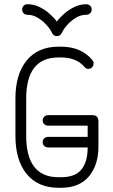

<svg xmlns="http://www.w3.org/2000/svg" viewBox="-20 -885 535 909"><path d="M208 -187Q197 -187 189.5 -194Q182 -201 182 -212Q182 -223 189.5 -230Q197 -237 208 -237H395V-290H208Q197 -290 189.5 -297Q182 -304 182 -315Q182 -325 189.5 -332.5Q197 -340 208 -340H417Q446 -340 446 -310V-191Q446 -104 401 -50Q356 4 269 4H257Q160 4 106.5 -61Q53 -126 53 -242V-418Q53 -534 106.5 -599Q160 -664 257 -664H269Q364 -664 417 -601Q423 -594 423 -585Q423 -574 416 -566.5Q409 -559 398 -559Q387 -559 380 -568Q342 -613 269 -613H257Q104 -613 104 -418V-242Q104 -46 257 -46H269Q336 -46 365.5 -82.5Q395 -119 395 -187ZM227 -728Q219 -746 201 -766Q183 -786 159.5 -800.5Q136 -815 110 -815Q99 -815 92 -822Q85 -829 85 -840Q85 -851 92 -858Q99 -865 110 -865Q139 -865 165.5 -852.5Q192 -840 213.5 -821Q235 -802 249 -783Q263 -802 285 -821Q307 -840 333.5 -852.5Q360 -865 388 -865Q399 -865 406.5 -858Q414 -851 414 -840Q414 -829 406.5 -822Q399 -815 388 -815Q362 -815 338.5 -800.5Q315 -786 297.5 -766Q280 -746 272 -728Q265 -714 249 -714Q234 -714 227 -728Z"/></svg>

Font: Libertine Sup
Style: Regular
Weight: 400
Designer: Bastien Sozeau
Foundry: NBR — Bastien Sozeau
Version: Version 2.003; ttfautohint (v1.8.4.7-5d5b);gftools[0.9.33]